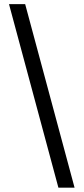

<svg xmlns="http://www.w3.org/2000/svg" viewBox="-20 -781 397 911"><path d="M257.1 109.4 22.7 -761.4H99.4L333.8 109.4Z"/></svg>

Font: Inter Alia
Style: Regular
Weight: 400
Designer: Rasmus Andersson (Latin, Greek, Cyrillic etc.) and Evan from Shavian.info (Shavian, old style figures)
Foundry: Shavian.info
Version: Version 0.001;git-37ab20767